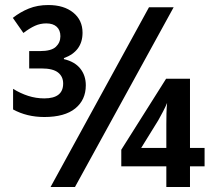

<svg xmlns="http://www.w3.org/2000/svg" viewBox="-20 -743 844 763"><path d="M156 -278Q87 -278 32 -308V-390Q61 -372 92 -362Q123 -352 156 -352Q231 -352 231 -411Q231 -439 210.5 -455Q190 -471 145 -471H96V-540H139Q184 -540 202 -557Q220 -574 220 -599Q220 -623 205.5 -636.5Q191 -650 164 -650Q140 -650 119 -640.5Q98 -631 73 -612L31 -672Q60 -695 94.5 -709Q129 -723 172 -723Q234 -723 271 -693Q308 -663 308 -613Q308 -539 234 -512V-508Q277 -498 299 -470.5Q321 -443 321 -404Q321 -346 279 -312Q237 -278 156 -278ZM181 0 572 -714H670L278 0ZM641 0V-82H462V-148L640 -430H735V-155H793V-82H735V0ZM541 -155H641V-248Q641 -269 641.5 -291.5Q642 -314 644 -334Q639 -321 628 -300Q617 -279 609 -265Z"/></svg>

Font: Noto Sans SemiCondensed SemiBold
Style: Regular
Weight: 600
Width: 4
Designer: Monotype Design Team
Foundry: Monotype Imaging Inc.
Version: Version 2.013; ttfautohint (v1.8.4.7-5d5b)